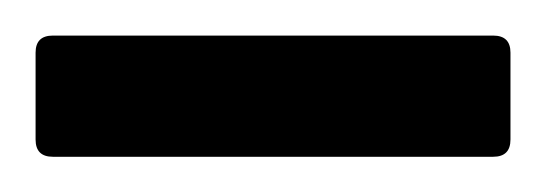

<svg xmlns="http://www.w3.org/2000/svg" viewBox="-30 -89 310 109"><path d="M-9.8 -9.8V-59.1Q-9.8 -68.8 0 -68.8H250Q259.8 -68.8 259.8 -59.1V-9.8Q259.8 0 250 0H0Q-9.8 0 -9.8 -9.8Z"/></svg>

Font: Wesal
Style: Regular
Weight: 900
Designer: Ahmed zaza
Foundry: Ahmed zaza
Version: Version 2.01